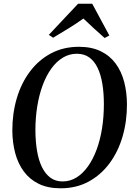

<svg xmlns="http://www.w3.org/2000/svg" viewBox="-20 -1005 721 1036"><path d="M307 11Q238.5 11 189.2 -13Q140 -37 108.5 -79.8Q77 -122.5 62 -179Q47 -235.5 46.5 -300.5Q46.5 -394 70.8 -475.5Q95 -557 141.8 -619.2Q188.5 -681.5 255.2 -717Q322 -752.5 406 -752.5Q475 -752.5 524.2 -728.2Q573.5 -704 604.5 -661.5Q635.5 -619 650 -563.2Q664.5 -507.5 665 -444Q665.5 -351 641.5 -268.8Q617.5 -186.5 571 -123.8Q524.5 -61 458 -25Q391.5 11 307 11ZM317.5 -26Q358.5 -26 393 -47.5Q427.5 -69 455 -107.8Q482.5 -146.5 501.8 -199Q521 -251.5 530.8 -313.5Q540.5 -375.5 540.5 -443.5Q540.5 -503.5 532.2 -553.2Q524 -603 506.5 -639.2Q489 -675.5 461.5 -695.2Q434 -715 394.5 -715Q354 -715 319.2 -694Q284.5 -673 257 -635Q229.5 -597 210.2 -545Q191 -493 181 -431Q171 -369 171 -301Q171.5 -240.5 180 -190.2Q188.5 -140 206.5 -103.2Q224.5 -66.5 252 -46.2Q279.5 -26 317.5 -26ZM243.5 -817 401.5 -985H477.5L570 -813.5L544.5 -800Q515.5 -825.5 486.5 -852Q457.5 -878.5 430 -905Q393 -878.5 351.8 -853Q310.5 -827.5 266.5 -801.5Z"/></svg>

Font: Merriweather 96pt Medium
Style: Italic
Weight: 500
Italic angle: -7.8°
Version: Version 2.101